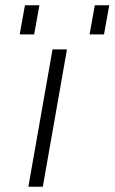

<svg xmlns="http://www.w3.org/2000/svg" viewBox="-20 -711 436 731"><path d="M55 -580 75 -691H130L110 -580ZM321 -580 341 -691H396L376 -580ZM88 0 180 -523H235L143 0Z"/></svg>

Font: Tomorrow Light
Style: Italic
Weight: 300
Italic angle: -10°
Designer: Tony de Marco, Monica Rizzolli
Foundry: Just in Type
Version: Version 2.002